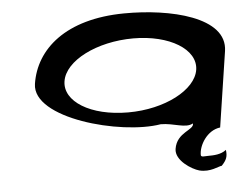

<svg xmlns="http://www.w3.org/2000/svg" viewBox="-52 -619 1096 867"><g transform="rotate(-5 496.0 -186.0)"><path d="M112 -274C88 -118 478 -12 662 -43C722 -43 772 -14 807 -34C811 -3 731 -2 719 74C711 126 784 171 817 180C867 193 907 168 920 168C943 144 949 128 945 98C921 117 889 118 861 118C848 118 831 122 830 112C829 68 868 2 928 -5L980 -347C1003 -500 749 -558 541 -556C276 -554 136 -430 112 -274ZM246 -274C260 -366 406 -440 572 -440C736 -440 857 -366 843 -274C829 -184 687 -109 521 -109C349 -109 232 -184 246 -274Z"/></g></svg>

Font: Ampere
Style: UltExtIta
Weight: 400
Version: Version 1